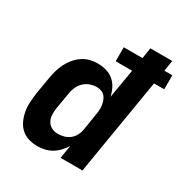

<svg xmlns="http://www.w3.org/2000/svg" viewBox="-171 -869 967 1010"><g transform="rotate(30 312.0 -363.5)"><path d="M196 8Q167 8 140.5 0Q114 -8 95 -26Q76 -44 65 -69Q54 -94 49.5 -121Q45 -148 47 -176.5Q49 -205 53 -234L70 -334Q74 -357 80.5 -380.5Q87 -404 98 -426Q109 -448 125 -467.5Q141 -487 162 -501.5Q183 -516 207 -522Q231 -528 254 -528Q282 -528 307.5 -520.5Q333 -513 352 -496.5Q371 -480 382.5 -457Q394 -434 399 -409L429 -585H329V-670H443L453 -735H586L576 -670H624V-585H562L465 0H332L345 -80Q333 -60 317 -43Q301 -26 281 -14Q261 -2 239 3Q217 8 196 8ZM254 -102Q272 -102 290.5 -106.5Q309 -111 325 -123Q341 -135 350.5 -152.5Q360 -170 363 -188L379 -288Q382 -303 383 -318Q384 -333 382 -347Q380 -361 375.5 -374Q371 -387 362 -397.5Q353 -408 340 -413Q327 -418 312 -418Q292 -418 272 -411Q252 -404 236.5 -389.5Q221 -375 212 -355.5Q203 -336 200 -316L183 -216Q180 -196 180.5 -175.5Q181 -155 190 -138Q199 -121 216.5 -111.5Q234 -102 254 -102Z"/></g></svg>

Font: Iosevka XBd Ex Obl
Style: Regular
Weight: 800
Width: 7
Italic angle: -9°
Monospace: yes
Designer: Belleve Invis
Foundry: Belleve Invis
Version: Version 32.5.0; ttfautohint (v1.8.4)